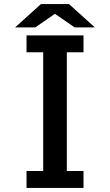

<svg xmlns="http://www.w3.org/2000/svg" viewBox="-20 -899 540 944"><path d="M110.4 -725.1H390.6V-642.1H308.6V-58.1H390.6V24.9H110.4V-58.1H192.4V-642.1H110.4ZM181.2 -878.9H319.3L446.3 -764.2H347.2L250 -831.1L153.3 -764.2H54.2Z"/></svg>

Font: BIZ UDGothic
Style: Bold
Weight: 700
Monospace: yes
Designer: TypeBank Co., Ltd.
Foundry: Morisawa Inc.
Version: Version 1.05